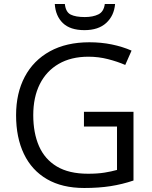

<svg xmlns="http://www.w3.org/2000/svg" viewBox="-20 -937 767 967"><path d="M402.8 -374H652.3V-27.8Q596.2 -8.8 536.9 0.5Q477.5 9.8 404.3 9.8Q293 9.8 216.6 -34.7Q140.1 -79.1 100.6 -161.4Q61 -243.7 61 -356.9Q61 -467.8 104.7 -550.3Q148.4 -632.8 231.2 -678.5Q314 -724.1 430.2 -724.1Q489.7 -724.1 543.2 -713.1Q596.7 -702.1 642.6 -682.1L610.8 -609.9Q571.3 -627 523.7 -639.2Q476.1 -651.4 425.3 -651.4Q337.9 -651.4 275.6 -615.2Q213.4 -579.1 180.4 -513.2Q147.5 -447.3 147.5 -356.9Q147.5 -267.6 176.3 -201.4Q205.1 -135.3 266.1 -98.6Q327.1 -62 423.3 -62Q471.7 -62 506.3 -67.6Q541 -73.2 569.3 -81.1V-299.8H402.8ZM559.6 -917Q554.7 -857.9 515.1 -821.5Q475.6 -785.2 405.3 -785.2Q333.5 -785.2 296.6 -820.8Q259.8 -856.4 255.9 -917H306.6Q311 -876 336.2 -863.5Q361.3 -851.1 407.2 -851.1Q447.8 -851.1 475.3 -864.5Q502.9 -877.9 507.8 -917Z"/></svg>

Font: Open Sans
Style: Regular
Weight: 400
Designer: Monotype Design Team
Foundry: Monotype Imaging Inc.
Version: Version 3.000; ttfautohint (v1.8.4)